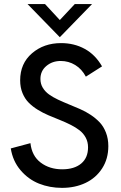

<svg xmlns="http://www.w3.org/2000/svg" viewBox="-20 -911 590 939"><path d="M272.5 -729 114.7 -891.1H200.2L272.5 -813L345.7 -891.1H430.2ZM283.2 7.8Q223.1 7.8 170.9 -12.9Q118.7 -33.7 80.6 -78.4Q42.5 -123 32.7 -185.1L128.9 -210.9Q135.7 -148.4 179.2 -115.7Q222.7 -83 284.2 -83Q343.3 -83 377 -111.1Q410.6 -139.2 410.6 -190.4Q410.6 -216.8 399.2 -238Q387.7 -259.3 368.7 -273.9Q349.6 -288.6 324.7 -301Q299.8 -313.5 272.2 -324.5Q244.6 -335.4 217 -347.2Q189.5 -358.9 164.6 -374.3Q139.6 -389.6 120.6 -408.7Q101.6 -427.7 90.1 -455.6Q78.6 -483.4 78.6 -518.1Q78.6 -600.6 136.5 -650.4Q194.3 -700.2 278.8 -700.2Q342.8 -700.2 394.5 -671.9Q446.3 -643.6 479 -586.4L399.9 -536.1Q380.4 -573.2 347.9 -593Q315.4 -612.8 276.9 -612.8Q235.8 -612.8 206.8 -588.4Q177.7 -564 177.7 -524.9Q177.7 -501 189.2 -481.9Q200.7 -462.9 219.7 -449.2Q238.8 -435.5 263.7 -423.8Q288.6 -412.1 316.2 -400.9Q343.8 -389.6 371.3 -377.7Q398.9 -365.7 423.8 -349.1Q448.7 -332.5 467.8 -312.3Q486.8 -292 498.3 -262.2Q509.8 -232.4 509.8 -196.3Q509.8 -134.3 479.5 -87.4Q449.2 -40.5 398.2 -16.4Q347.2 7.8 283.2 7.8Z"/></svg>

Font: HK Grotesk Medium
Style: Regular
Weight: 500
Designer: Alfredo Marco Pradil and Stefan Peev
Foundry: Hanken Design Co.
Version: Version 1.045;PS 001.045;hotconv 1.0.88;makeotf.lib2.5.64775